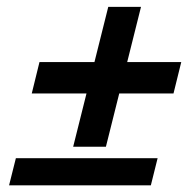

<svg xmlns="http://www.w3.org/2000/svg" viewBox="-20 -585 561 570"><path d="M74.3 -307.6 97.2 -400.7H260.4L301.4 -564.6H398.6L357.6 -400.7H518.1L495.1 -307.6H334L294.4 -149.3H197.2L236.8 -307.6ZM6.9 -34.7 27.1 -115.3H447.9L427.8 -34.7Z"/></svg>

Font: Afacad
Style: Bold Italic
Weight: 700
Italic angle: -14°
Designer: Kristian Moeller
Foundry: Dicotype
Version: Version 1.000; ttfautohint (v1.8.4.7-5d5b)